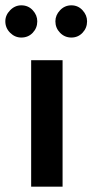

<svg xmlns="http://www.w3.org/2000/svg" viewBox="-43 -701 347 721"><path d="M74 0V-475H192V0ZM-23 -621Q-23 -644 -5 -662.5Q13 -681 37 -681Q63 -681 80 -662.5Q97 -644 97 -621Q97 -596 80 -578Q63 -560 37 -560Q13 -560 -5 -578Q-23 -596 -23 -621ZM165 -621Q165 -644 182.5 -662.5Q200 -681 225 -681Q250 -681 267 -662.5Q284 -644 284 -621Q284 -596 267 -578Q250 -560 225 -560Q200 -560 182.5 -578Q165 -596 165 -621Z"/></svg>

Font: Mukta Malar SemiBold
Style: Regular
Weight: 600
Designer: Aadarsh Rajan, Girish Dalvi, Yashodeep Gholap
Foundry: Ek Type
Version: Version 2.538;PS 1.000;hotconv 16.6.51;makeotf.lib2.5.65220;